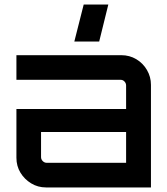

<svg xmlns="http://www.w3.org/2000/svg" viewBox="-20 -822 734 842"><path d="M182 0Q146 0 116.5 -18Q87 -36 69.5 -65Q52 -94 52 -130V-344H533V-447Q533 -457 526 -464.5Q519 -472 509 -472H52V-580H512Q548 -580 577.5 -562.5Q607 -545 624.5 -515Q642 -485 642 -450V0ZM185 -108H533V-243H160V-133Q160 -123 167.5 -115.5Q175 -108 185 -108ZM306 -640 347 -802H455L415 -640Z"/></svg>

Font: Orbitron Medium
Style: Regular
Weight: 500
Designer: Matt McInerney
Foundry: The League of Moveable Type
Version: Version 2.001